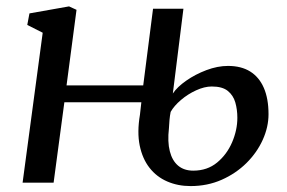

<svg xmlns="http://www.w3.org/2000/svg" viewBox="-20 -586 922 616"><path d="M591.5 11Q550.5 11 516.5 -3.8Q482.5 -18.5 459.8 -47.5Q437 -76.5 428.2 -119.2Q419.5 -162 429 -218L433.5 -258H186.5L152 0H52.5L117 -481L67.5 -506L74.5 -543L201.5 -565.5L225.5 -554.5L193.5 -312H439.5L471 -558H568.5L534.5 -286Q548.5 -307 577.5 -327.2Q606.5 -347.5 642.2 -361Q678 -374.5 711.5 -374.5Q754 -374.5 782.8 -356.5Q811.5 -338.5 826.5 -304Q841.5 -269.5 841.5 -219.5Q841.5 -178.5 823 -137.5Q804.5 -96.5 770.8 -63Q737 -29.5 691.2 -9.2Q645.5 11 591.5 11ZM600 -38.5Q645 -38.5 676.5 -64.5Q708 -90.5 724.8 -129.8Q741.5 -169 741.5 -208Q741.5 -234.5 735 -257.2Q728.5 -280 711 -294.2Q693.5 -308.5 659.5 -308.5Q636 -308.5 609.2 -296.2Q582.5 -284 560.5 -265.2Q538.5 -246.5 527.5 -227Q525 -214.5 523.8 -201Q522.5 -187.5 522 -174.5Q517 -131 524.8 -100.8Q532.5 -70.5 551.5 -54.5Q570.5 -38.5 600 -38.5Z"/></svg>

Font: Merriweather 20pt
Style: Italic
Weight: 400
Italic angle: -7.8°
Version: Version 2.101